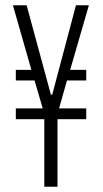

<svg xmlns="http://www.w3.org/2000/svg" viewBox="-20 -708 389 728"><path d="M148 0V-256H40V-297H142L111 -403H40V-443H99L29 -688H81L173 -349H178L268 -688H317L246 -443H307V-403H234L204 -297H307V-256H198V0Z"/></svg>

Font: Saira Ultra Condensed Light
Style: Regular
Weight: 300
Width: 1
Designer: Hector Gatti with collaboration of the Omnibus-Type team
Foundry: Omnibus-Type
Version: Version 1.001; ttfautohint (v1.8)